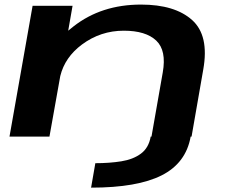

<svg xmlns="http://www.w3.org/2000/svg" viewBox="-20 -612 1030 860"><path d="M388 228.5 407 119Q470.5 119 523.5 110.5Q576.5 102 611.2 76.2Q646 50.5 655 0H658.5L709 -287.5Q726.5 -386 679.8 -430.2Q633 -474.5 534.5 -474.5Q430.5 -474.5 347 -412.5Q270.5 -355.5 250 -271.5L201.5 0H22.5L126 -586H305L285.5 -474.5Q297 -484 309 -493.5Q434 -591.5 611.5 -591.5Q763 -591.5 840.2 -522.5Q917.5 -453.5 890.5 -301L838 0H834Q813 118.5 704 173.5Q595 228.5 388 228.5Z"/></svg>

Font: Anybody UltraExpanded SemiBold
Style: Italic
Weight: 600
Width: 9
Italic angle: -10°
Designer: Tyler Finck
Foundry: Etcetera Type Company
Version: Version 1.010; ttfautohint (v1.8.3) -l 8 -r 50 -G 200 -x 14 